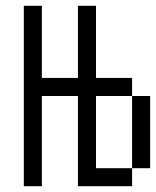

<svg xmlns="http://www.w3.org/2000/svg" viewBox="-20 -645 540 665"><path d="M62.5 -625Q62.5 -625 62.5 0H125V-312.5H250V0H437.5V-62.5H312.5Q312.5 -62.5 312.5 -312.5H437.5Q437.5 -312.5 437.5 -62.5H500Q500 -62.5 500 -312.5H437.5V-375H312.5Q312.5 -375 312.5 -625H250Q250 -625 250 -375H125Q125 -375 125 -625Z"/></svg>

Font: UnifontExMono
Style: Regular
Weight: 500
Version: Version 15.0.06